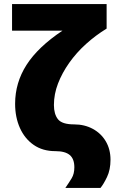

<svg xmlns="http://www.w3.org/2000/svg" viewBox="-20 -720 600 940"><path d="M300 200Q318 174 331 152.5Q344 131 344 99Q344 58 321.5 39Q299 20 251 20Q189 20 145 -10.5Q101 -41 77.5 -93.5Q54 -146 54 -212Q54 -315 110 -402.5Q166 -490 286 -570H39V-700H502V-580Q448 -547 401 -504.5Q354 -462 319 -412.5Q284 -363 264 -311Q244 -259 244 -206Q244 -161 264 -136Q284 -111 343 -111Q394 -111 434.5 -89Q475 -67 498 -28Q521 11 521 62Q521 111 504 146.5Q487 182 472 200Z"/></svg>

Font: Moderustic ExtraBold
Style: Regular
Weight: 800
Designer: Tural Alisoy
Foundry: TAFT Foundry
Version: Version 2.120